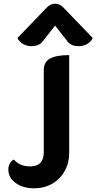

<svg xmlns="http://www.w3.org/2000/svg" viewBox="-20 -806 520 1035"><path d="M25 108Q25 89 33 75Q41 61 55 54Q86 91 142 91Q179 91 197.5 71.5Q216 52 216 18V-429Q216 -472 250 -490.5Q284 -509 353 -509V19Q353 72 329 115.5Q305 159 262 184Q219 209 164 209Q103 209 64 180Q25 151 25 108ZM151 -557Q126 -557 105 -568.5Q84 -580 74 -601L231 -764Q251 -786 277 -786Q303 -786 323 -764L480 -601Q470 -580 449 -568.5Q428 -557 403 -557Q385 -557 370 -563Q355 -569 346 -580L277 -668L208 -580Q199 -569 184 -563Q169 -557 151 -557Z"/></svg>

Font: K2D ExtraBold
Style: Regular
Weight: 800
Designer: Katatrad Aksorn Co.,Ltd.
Foundry: Cadson Demak Co.,Ltd.
Version: Version 1.000; ttfautohint (v1.6)